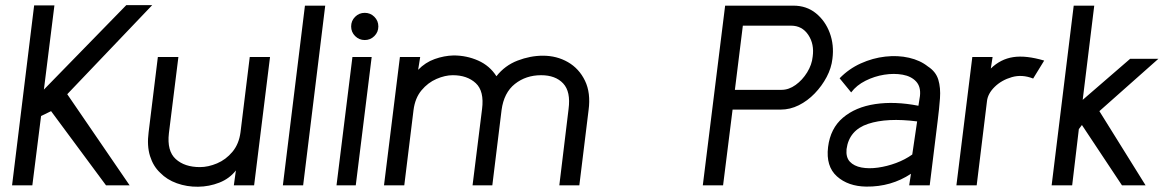

<svg xmlns="http://www.w3.org/2000/svg" viewBox="-20 -722 4558 748"><path d="M485 0H393L179 -289L140 -270L106 0H27L113 -701H192L151 -373L472 -702H573L242 -355Z M970 0H891L899 -58Q874 -26 834.5 -10.5Q795 5 751.5 5.5Q708 6 669 -8Q630 -22 604 -49Q577 -74 564.5 -114Q552 -154 559 -207L595 -500H675L638 -203Q630 -134 664.5 -102.5Q699 -71 759 -71Q791 -71 825.5 -85.5Q860 -100 885.5 -130.5Q911 -161 917 -207L953 -500H1032Z M1161 0H1082L1168 -700H1247Z M1401 -566Q1379 -566 1363.5 -581.5Q1348 -597 1348 -619Q1348 -641 1363.5 -656.5Q1379 -672 1401 -672Q1423 -672 1438.5 -656.5Q1454 -641 1454 -619Q1454 -597 1438.5 -581.5Q1423 -566 1401 -566ZM1366 0H1291L1353 -500H1428Z M2237 0H2159L2195 -297Q2204 -365 2174 -397Q2144 -429 2088 -429Q2029 -429 1986 -395Q1943 -361 1934 -293L1898 0H1821L1858 -297Q1867 -367 1833.5 -398Q1800 -429 1744 -429Q1714 -429 1680.5 -414.5Q1647 -400 1622 -370Q1597 -340 1591 -293L1555 0H1476L1538 -500H1617L1609 -450Q1637 -479 1673.5 -492Q1710 -505 1747 -506Q1798 -506 1843 -486Q1888 -466 1914 -425Q1947 -467 1996.5 -486Q2046 -505 2095 -505Q2149 -505 2192.5 -480Q2236 -455 2259 -407.5Q2282 -360 2273 -293Z M2718 0 2805 -700H3071Q3122 -700 3158.5 -670.5Q3195 -641 3212.5 -594Q3230 -547 3223 -493Q3219 -457 3200.5 -422Q3182 -387 3154 -358Q3126 -329 3092 -312Q3058 -295 3021 -295H2834L2797 0ZM2843 -372H3025Q3053 -372 3079.5 -391Q3106 -410 3124.5 -440Q3143 -470 3146 -501Q3153 -550 3129 -586Q3105 -622 3062 -622H2874Z M3355 5Q3284 4 3240.5 -35Q3197 -74 3206 -149Q3215 -222 3264 -263.5Q3313 -305 3389.5 -316.5Q3466 -328 3558 -310L3564 -348Q3568 -384 3549 -404.5Q3530 -425 3496.5 -431Q3463 -437 3425 -431Q3387 -425 3352 -407.5Q3317 -390 3296 -362L3251 -417Q3287 -454 3333.5 -475Q3380 -496 3429 -501.5Q3478 -507 3521.5 -497Q3565 -487 3595 -463Q3626 -443 3635.5 -411.5Q3645 -380 3642 -339Q3639 -298 3633 -251L3602 0H3522L3529 -45Q3452 6 3355 5ZM3534 -120 3553 -249Q3436 -264 3362 -239.5Q3288 -215 3278 -141Q3275 -109 3291 -92Q3307 -75 3336 -69.5Q3365 -64 3400.5 -69Q3436 -74 3471 -87Q3506 -100 3534 -120Z M3706 0 3768 -500H3847L3840 -455Q3878 -492 3927.5 -499.5Q3977 -507 4048 -486L4005 -416Q3962 -433 3922 -421.5Q3882 -410 3855 -383.5Q3828 -357 3825 -327L3785 0Z M4077 0 4163 -700H4243L4198 -333L4383 -493H4493L4263 -289L4443 0H4351L4195 -235L4183 -219L4157 0Z"/></svg>

Font: Kulim Park
Style: Italic
Weight: 400
Italic angle: -8°
Designer: Noponies / Dale Sattler
Foundry: Noponies
Version: Version 1.000; ttfautohint (v1.8.3)